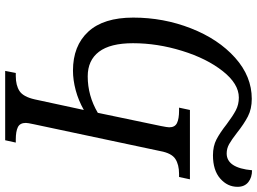

<svg xmlns="http://www.w3.org/2000/svg" viewBox="-195 -608 994 742"><g transform="rotate(-90 302.0 -237.0)"><path d="M-49 184Q-49 145 -17 117Q15 89 73 89Q108 89 134 102.5Q160 116 193 142Q225 166 247 177.5Q269 189 296 189Q349 189 398 127Q447 65 476.5 -30.5Q506 -126 506 -220Q506 -308 473 -351.5Q440 -395 378 -395Q303 -395 237 -356L186 -112Q181 -87 181 -80Q181 -58 197.5 -50Q214 -42 245 -42H257L248 0H-20L-11 -42H1Q37 -42 59 -56.5Q81 -71 89 -114L193 -604Q198 -627 198 -634Q198 -657 181.5 -665Q165 -673 134 -673H122L131 -714H399L391 -673H379Q343 -673 321 -658.5Q299 -644 289 -600L248 -410Q285 -431 324.5 -441.5Q364 -452 400 -452Q496 -452 550.5 -393Q605 -334 605 -219Q605 -102 563.5 4Q522 110 450 174.5Q378 239 291 239Q252 239 223 224Q194 209 160 182Q133 161 116 151.5Q99 142 80 142Q24 142 15 240Q-13 240 -31 225.5Q-49 211 -49 184Z"/></g></svg>

Font: Noto Serif Narrow
Style: Italic
Weight: 400
Width: 4
Italic angle: -12°
Designer: Monotype Design Team
Foundry: Monotype Imaging Inc.
Version: Version 1.001